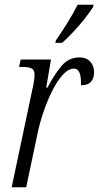

<svg xmlns="http://www.w3.org/2000/svg" viewBox="-20 -786 415 806"><path d="M114 -402Q119 -423 122 -441Q125 -459 125 -472Q125 -493 111.5 -499Q98 -505 75 -505H60L67 -536H194L174 -418H179Q209 -475 239 -510Q269 -545 314 -545Q343 -545 359 -527Q375 -509 375 -483Q375 -458 362 -443Q349 -428 320 -428Q322 -498 291 -498Q268 -498 245 -473.5Q222 -449 201 -408Q180 -367 163 -317.5Q146 -268 136 -218L90 0H29ZM212 -606 215 -617Q236 -647 261 -687Q286 -727 306 -766H373L371 -757Q358 -736 336 -708Q314 -680 288.5 -653Q263 -626 241 -606Z"/></svg>

Font: Noto Serif ExtraCondensed Light
Style: Italic
Weight: 300
Width: 2
Italic angle: -12°
Designer: Monotype Design Team
Foundry: Monotype Imaging Inc.
Version: Version 2.014; ttfautohint (v1.8.4.7-5d5b)